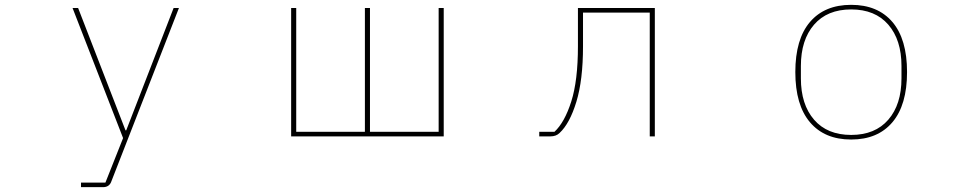

<svg xmlns="http://www.w3.org/2000/svg" viewBox="-20 -564 4040 794"><path d="M315 210V191H416L489 7L280 -531H303L499 -25H502L698 -531H720L439 190Q430 210 406 210Z M1815 0H1184V-531H1205V-19H1489V-531H1510V-19H1794V-531H1815Z M2210 0V-19H2273Q2315 -58 2342.5 -144.5Q2370 -231 2370 -373V-531H2688V0H2667V-512H2391V-373Q2391 -233 2363.5 -143Q2336 -53 2294 -14Q2280 0 2256 0Z M3269 -266Q3269 -402 3329.5 -473Q3390 -544 3500 -544Q3610 -544 3670.5 -473Q3731 -402 3731 -266Q3731 -130 3670.5 -58.5Q3610 13 3500 13Q3390 13 3329.5 -58.5Q3269 -130 3269 -266ZM3708 -240V-291Q3708 -399 3653.5 -462Q3599 -525 3500 -525Q3401 -525 3346.5 -462Q3292 -399 3292 -291V-240Q3292 -132 3346.5 -69Q3401 -6 3500 -6Q3599 -6 3653.5 -69Q3708 -132 3708 -240Z"/></svg>

Font: IBM Plex Sans JP Thin
Style: Regular
Weight: 100
Designer: Mike Abbink; Paul van der Laan; Pieter van Rosmalen; Wujin Sim; Yejin Wi; Jinhee Kim; Boomi Park; Yona Kim; Kichan Ma
Foundry: Sandoll Inc.
Version: Version 1.001